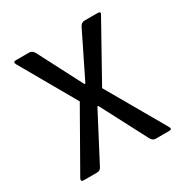

<svg xmlns="http://www.w3.org/2000/svg" viewBox="-126 -610 679 710"><g transform="rotate(-30 213.5 -255.0)"><path d="M89 0H33Q17 0 25 -14L165 -260L30 -496Q22 -510 37 -510H93Q106 -510 114 -496L212 -307H216L309 -496Q316 -510 330 -510H385Q402 -510 392 -496L261 -261L403 -14Q412 0 396 0H338Q327 0 319 -14L216 -211H212L109 -14Q103 0 89 0Z"/></g></svg>

Font: Rajdhani Medium
Style: Regular
Weight: 500
Designer: Satya Rajpurohit, Jyotish Sonowal
Foundry: Indian Type Foundry
Version: Version 1.201 February 1, 2022